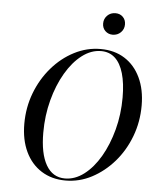

<svg xmlns="http://www.w3.org/2000/svg" viewBox="-54 -792 705 850"><g transform="rotate(5 299.0 -367.5)"><path d="M268.5 11.3Q207.3 11.3 161.3 -17.7Q115.3 -46.8 90.3 -99.6Q65.3 -152.4 65.3 -223.4Q65.3 -296 89.9 -360.5Q114.5 -425 157.7 -475Q200.8 -525 256.5 -553.6Q312.1 -582.3 373.4 -582.3Q435.5 -582.3 480.6 -553.6Q525.8 -525 550.8 -472.2Q575.8 -419.4 575.8 -348.4Q575.8 -275.8 551.2 -210.9Q526.6 -146 483.5 -96.4Q440.3 -46.8 385.1 -17.7Q329.8 11.3 268.5 11.3ZM265.3 2.4Q309.7 2.4 350 -28.2Q390.3 -58.9 421.4 -112.1Q452.4 -165.3 470.6 -233.5Q488.7 -301.6 488.7 -376.6Q488.7 -439.5 475.8 -483.9Q462.9 -528.2 437.9 -550.8Q412.9 -573.4 376.6 -573.4Q332.3 -573.4 291.9 -542.7Q251.6 -512.1 220.2 -458.5Q188.7 -404.8 170.6 -336.3Q152.4 -267.7 152.4 -191.9Q152.4 -98.4 181.5 -48Q210.5 2.4 265.3 2.4ZM420.2 -650Q400.8 -650 387.5 -662.9Q374.2 -675.8 374.2 -696Q374.2 -716.9 388.7 -731.5Q403.2 -746 425 -746Q445.2 -746 458.1 -733.1Q471 -720.2 471 -700Q471 -679 456.5 -664.5Q441.9 -650 420.2 -650Z"/></g></svg>

Font: Playfair 144pt SemiCondensed
Style: Italic
Weight: 400
Width: 4
Italic angle: -15.6°
Designer: Claus Eggers Sørensen
Foundry: Claus Eggers Sørensen
Version: Version 2.203